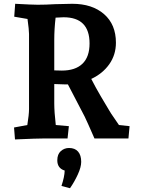

<svg xmlns="http://www.w3.org/2000/svg" viewBox="-20 -730 747 1012"><path d="M54 -58 124 -71Q133 -127 133 -155V-551Q133 -572 125 -630L55 -642L60 -710Q150 -705 179 -705Q222 -705 270 -708Q316 -709 361 -710Q466 -710 528.5 -655.5Q591 -601 591 -505Q591 -441 556 -391.5Q521 -342 461 -314Q484 -269 511 -223Q538 -177 555 -149L566 -131L607 -71L663 -65L657 0H478Q437 -94 426 -116L338 -285H326Q306 -285 266 -287V-185Q266 -141 274 -71L343 -65L336 0H204Q172 0 82 4L59 5ZM306 -358Q377 -358 414.5 -394Q452 -430 452 -501Q452 -639 315 -639L273 -637Q266 -576 266 -521V-359Q279 -358 306 -358ZM321 169Q282 157 282 115Q282 83 300.5 66.5Q319 50 344 50Q375 50 391.5 69Q408 88 408 123Q408 151 390 190Q372 229 349 262L304 250Q320 202 321 169Z"/></svg>

Font: Andada Pro ExtraBold
Style: Regular
Weight: 800
Designer: Carolina Giovagnoli
Foundry: Huerta Tipografica
Version: Version 3.005; ttfautohint (v1.8.4)